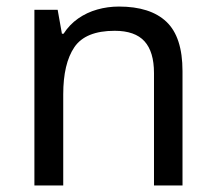

<svg xmlns="http://www.w3.org/2000/svg" viewBox="-20 -566 658 586"><path d="M343 -546Q439 -546 488 -499.5Q537 -453 537 -349V0H450V-343Q450 -408 421 -440Q392 -472 330 -472Q241 -472 207 -422Q173 -372 173 -278V0H85V-536H156L169 -463H174Q192 -491 218.5 -509.5Q245 -528 277 -537Q309 -546 343 -546Z"/></svg>

Font: Noto Sans Sinhala
Style: Regular
Weight: 400
Designer: Jelle Bosma - Monotype Design Team
Foundry: Monotype Imaging Inc.
Version: Version 2.006